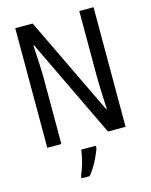

<svg xmlns="http://www.w3.org/2000/svg" viewBox="-135 -800 871 1107"><g transform="rotate(-15 300.0 -246.5)"><path d="M533.2 0H428.2L145 -590.8H141.1Q149.9 -455.6 149.9 -387.2V0H65.9V-713.9H169.9L452.1 -126H455.1Q448.2 -273.9 448.2 -323.2V-713.9H533.2ZM211.4 208Q241.7 139.6 252.4 61H339.4V70.8Q339.4 81.5 315.9 131.3Q292.5 181.2 259.8 221.2H211.4Z"/></g></svg>

Font: WenQuanYi Micro Hei Mono
Style: Regular
Weight: 400
Foundry: Ascender Corporation
Version: Version 0.2.0-beta